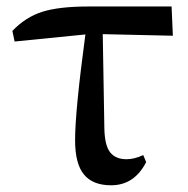

<svg xmlns="http://www.w3.org/2000/svg" viewBox="-20 -548 572 583"><path d="M292 -444.3 296.9 -158.2Q297.9 -106.4 314.5 -85.4Q331.1 -64.5 364.3 -64.5Q387.7 -64.5 415 -77.1L423.8 -55.7Q387.7 14.6 317.4 14.6Q261.7 14.6 234.9 -18.1Q208 -50.8 208 -122.1Q208 -210.9 239.3 -443.4L24.4 -421.9L17.6 -454.1Q57.6 -496.1 108.4 -512.2Q159.2 -528.3 249 -528.3H501L504.9 -439.5Z"/></svg>

Font: Bpmf Zihi Serif SemiBold
Style: SemiBold
Weight: 600
Foundry: But Ko
Version: Version 1.320